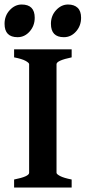

<svg xmlns="http://www.w3.org/2000/svg" viewBox="-32 -835 381 855"><path d="M30.8 0V-35.6Q97.7 -48.8 97.7 -65.4V-549.3Q97.7 -555.2 81.8 -564Q65.9 -572.8 30.8 -579.6V-615.2H287.1V-579.6Q219.7 -565.4 219.7 -549.3V-65.4Q219.7 -59.6 235.8 -51Q252 -42.5 287.1 -35.6V0ZM252.4 -669.4Q194.8 -669.4 194.8 -729Q194.8 -765.1 218 -790Q241.2 -814.9 271 -814.9Q298.3 -814.9 313.7 -800.3Q329.1 -785.6 329.1 -755.9Q329.1 -720.2 306.6 -694.8Q284.2 -669.4 252.4 -669.4ZM46.4 -669.4Q-11.7 -669.4 -11.7 -729Q-11.7 -765.1 11.5 -790Q34.7 -814.9 64.5 -814.9Q122.6 -814.9 122.6 -755.9Q122.6 -720.2 100.1 -694.8Q77.6 -669.4 46.4 -669.4Z"/></svg>

Font: David Libre
Style: Bold
Weight: 700
Designer: Ismar David, J. Victor Gaultney, Annie Olsen and Meir Sadan
Foundry: Monotype Imaging Inc. & SIL International
Version: Version 1.100; ttfautohint (v1.8.4.7-5d5b)